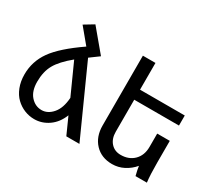

<svg xmlns="http://www.w3.org/2000/svg" viewBox="-135 -979 1385 1245"><g transform="rotate(30 557.0 -356.5)"><path d="M261.2 -722.2 396 -561Q341.8 -521.5 328.1 -511.2L559.1 1H460.9L404.8 -124Q379.4 -59.6 330.3 -25.4Q281.2 8.8 224.1 8.8Q185.5 8.8 150.1 -5.6Q114.7 -20 86.7 -46.9Q58.6 -73.7 41.7 -116.5Q24.9 -159.2 24.9 -211.9Q24.9 -309.1 81.8 -389.2Q138.7 -469.2 282.2 -567.9L189.9 -679.2ZM235.8 -65.9Q281.7 -65.9 317.6 -107.7Q353.5 -149.4 358.9 -228L255.9 -456.1Q179.2 -393.1 149.7 -340.1Q120.1 -287.1 120.1 -211.9Q120.1 -142.1 154.1 -104Q188 -65.9 235.8 -65.9Z M1063.5 0H978.5Q967.8 -42 964.4 -68.8Q934.6 -33.2 893.8 -12.2Q853 8.8 806.6 8.8Q726.6 8.8 678 -42.7Q629.4 -94.2 629.4 -178.2V-700.2H723.6V-500H1058.6V-424.8H723.6V-185.1Q723.6 -133.3 751.7 -102.1Q779.8 -70.8 825.7 -70.8Q886.7 -70.8 924.6 -108.6Q962.4 -146.5 962.4 -209V-309.1H1056.6V-145Q1056.6 -53.2 1063.5 0Z"/></g></svg>

Font: LT Superior Med
Style: Regular
Weight: 500
Designer: Daniel Lyons
Foundry: LyonsType
Version: Version 1.000